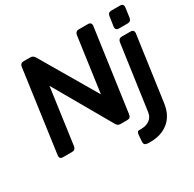

<svg xmlns="http://www.w3.org/2000/svg" viewBox="-202 -957 1403 1391"><g transform="rotate(-30 499.5 -262.0)"><path d="M66 0Q34 0 39 -32L134 -717Q138 -745 166 -745H221Q244 -745 257 -724L531 -257L595 -717Q600 -745 627 -745H703Q735 -745 731 -713L635 -28Q631 0 603 0H547Q523 0 512 -21L239 -497L174 -28Q169 0 142 0ZM884 -605Q852 -605 856 -637L868 -717Q872 -745 899 -745H972Q1003 -745 999 -713L988 -633Q983 -605 956 -605ZM669 221Q662 221 655.5 221Q649 221 643 220Q614 217 617 187L621 134Q624 105 640 106Q645 106 649 106Q653 106 656 106Q701 106 729.5 85Q758 64 763 24L839 -516Q844 -544 871 -544H943Q975 -544 971 -512L895 31Q881 124 821 172.5Q761 221 669 221Z"/></g></svg>

Font: Pitagon Sans Text Bold
Style: Italic
Weight: 700
Italic angle: -8°
Designer: Travis Tran
Foundry: Pitagon
Version: Version 1.001; ttfautohint (v1.8.4.7-5d5b);gftools[0.9.26]